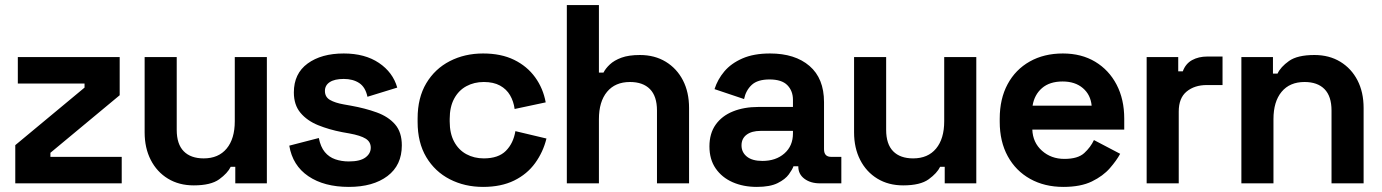

<svg xmlns="http://www.w3.org/2000/svg" viewBox="-20 -720 5429 754"><path d="M40 0V-150L312 -376V-392H50V-496H450V-346L178 -120V-104H458V0Z M548 -200V-496H674V-210Q674 -154 701.5 -126Q729 -98 780 -98Q838 -98 870 -136.5Q902 -175 902 -244V-496H1028V0H904V-65H886Q874 -40 841 -16Q808 8 741 8Q683 8 639.5 -18.5Q596 -45 572 -92Q548 -139 548 -200Z M1116 -148 1232 -178Q1239 -143 1255.5 -123Q1272 -103 1296.5 -94.5Q1321 -86 1350 -86Q1394 -86 1415 -101.5Q1436 -117 1436 -140Q1436 -163 1416 -175.5Q1396 -188 1352 -196L1324 -201Q1272 -211 1229 -228.5Q1186 -246 1160 -277Q1134 -308 1134 -357Q1134 -431 1188 -470.5Q1242 -510 1330 -510Q1413 -510 1468 -473Q1523 -436 1540 -376L1423 -340Q1415 -378 1390.5 -394Q1366 -410 1330 -410Q1294 -410 1275 -397.5Q1256 -385 1256 -363Q1256 -339 1276 -327.5Q1296 -316 1330 -310L1358 -305Q1414 -295 1459.5 -278.5Q1505 -262 1531.5 -231.5Q1558 -201 1558 -149Q1558 -71 1501.5 -28.5Q1445 14 1350 14Q1253 14 1191 -28Q1129 -70 1116 -148Z M1620 -241V-255Q1620 -336 1654 -393Q1688 -450 1746.5 -480Q1805 -510 1877 -510Q1948 -510 1999 -485Q2050 -460 2081.5 -416.5Q2113 -373 2123 -318L2001 -292Q1997 -322 1983 -346Q1969 -370 1943.5 -384Q1918 -398 1880 -398Q1842 -398 1811.5 -381.5Q1781 -365 1763.5 -332.5Q1746 -300 1746 -253V-243Q1746 -196 1763.5 -163.5Q1781 -131 1811.5 -114.5Q1842 -98 1880 -98Q1937 -98 1966.5 -127.5Q1996 -157 2004 -205L2126 -176Q2113 -123 2081.5 -79.5Q2050 -36 1999 -11Q1948 14 1877 14Q1805 14 1746.5 -16Q1688 -46 1654 -103Q1620 -160 1620 -241Z M2206 0V-700H2332V-435H2350Q2358 -451 2375 -467Q2392 -483 2420.5 -493.5Q2449 -504 2493 -504Q2551 -504 2594.5 -477.5Q2638 -451 2662 -404.5Q2686 -358 2686 -296V0H2560V-286Q2560 -342 2532.5 -370Q2505 -398 2454 -398Q2396 -398 2364 -359.5Q2332 -321 2332 -252V0Z M2766 -145Q2766 -196 2790.5 -230.5Q2815 -265 2858.5 -282.5Q2902 -300 2958 -300H3094V-328Q3094 -363 3072 -385.5Q3050 -408 3002 -408Q2955 -408 2932 -386.5Q2909 -365 2902 -331L2786 -370Q2798 -408 2824.5 -439.5Q2851 -471 2895.5 -490.5Q2940 -510 3004 -510Q3102 -510 3159 -461Q3216 -412 3216 -319V-134Q3216 -104 3244 -104H3284V0H3200Q3163 0 3139 -18Q3115 -36 3115 -66V-67H3096Q3092 -55 3078 -35.5Q3064 -16 3034 -1Q3004 14 2952 14Q2899 14 2857 -4.5Q2815 -23 2790.5 -58.5Q2766 -94 2766 -145ZM3094 -196V-206H2967Q2932 -206 2912 -191Q2892 -176 2892 -149Q2892 -122 2913 -105Q2934 -88 2974 -88Q3027 -88 3060.5 -117.5Q3094 -147 3094 -196Z M3334 -200V-496H3460V-210Q3460 -154 3487.5 -126Q3515 -98 3566 -98Q3624 -98 3656 -136.5Q3688 -175 3688 -244V-496H3814V0H3690V-65H3672Q3660 -40 3627 -16Q3594 8 3527 8Q3469 8 3425.5 -18.5Q3382 -45 3358 -92Q3334 -139 3334 -200Z M3906 -242V-254Q3906 -332 3937 -389.5Q3968 -447 4024 -478.5Q4080 -510 4154 -510Q4227 -510 4281 -477.5Q4335 -445 4365 -387.5Q4395 -330 4395 -254V-211H4034Q4036 -160 4072 -128Q4108 -96 4160 -96Q4213 -96 4238 -119Q4263 -142 4276 -170L4379 -116Q4365 -90 4338.5 -59.5Q4312 -29 4268 -7.5Q4224 14 4156 14Q4082 14 4025.5 -17.5Q3969 -49 3937.5 -106.5Q3906 -164 3906 -242ZM4267 -305Q4263 -348 4232.5 -374Q4202 -400 4153 -400Q4102 -400 4072 -374Q4042 -348 4035 -305Z M4483 0V-496H4607V-440H4625Q4636 -470 4661.5 -484Q4687 -498 4721 -498H4781V-386H4719Q4671 -386 4640 -360.5Q4609 -335 4609 -282V0Z M4855 0V-496H4979V-431H4997Q5009 -457 5042 -480.5Q5075 -504 5142 -504Q5200 -504 5243.5 -477.5Q5287 -451 5311 -404.5Q5335 -358 5335 -296V0H5209V-286Q5209 -342 5181.5 -370Q5154 -398 5103 -398Q5045 -398 5013 -359.5Q4981 -321 4981 -252V0Z"/></svg>

Font: Space Grotesk Frontify
Style: Bold
Weight: 700
Designer: Florian Karsten
Version: Version 2.000